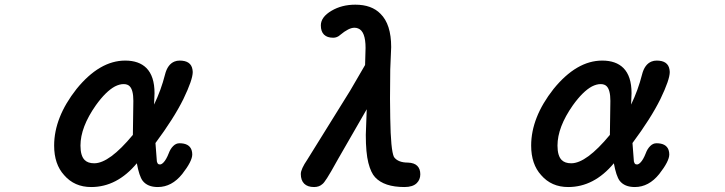

<svg xmlns="http://www.w3.org/2000/svg" viewBox="-20 -752 3040 805"><path d="M553.7 -67.4Q470.7 32.2 362.3 32.2Q292 32.2 249 -17.6Q207 -63.5 207 -141.6Q207 -259.8 300.8 -378.9Q397.5 -498 504.9 -498Q562.5 -498 593.8 -466.8Q627.9 -432.6 627.9 -361.3Q627.9 -361.3 626 -313.5Q655.3 -374 671.9 -439.5Q682.6 -482.4 711.9 -494.1Q721.7 -498 733.4 -498Q781.2 -498 787.1 -460Q788.1 -455.1 788.1 -450.2Q788.1 -418 749 -336.9Q709 -255.9 631.8 -152.3L637.7 -75.2Q639.6 -68.4 642.1 -65.4Q644.5 -62.5 650.9 -62.5Q657.2 -62.5 665 -70.3Q676.8 -82 687.5 -109.4Q694.3 -127.9 706.1 -139.6Q717.8 -151.4 732.4 -151.4Q773.4 -151.4 783.2 -123Q786.1 -114.3 786.1 -104.5Q786.1 -76.2 744.1 -22.5Q700.2 32.2 641.6 32.2Q598.6 32.2 578.1 5.9Q563.5 -13.7 553.7 -67.4ZM523.4 -390.6Q514.6 -399.4 498 -399.4Q481.4 -399.4 461.9 -389.6Q423.8 -369.1 381.8 -310.5Q317.4 -218.8 317.4 -141.6Q317.4 -98.6 335 -81.1Q348.6 -67.4 375 -67.4Q438.5 -67.4 537.1 -186.5L539.1 -329.1Q539.1 -375 523.4 -390.6Z M1241.2 -22.5Q1241.2 -43 1268.6 -83L1448.2 -372.1L1510.7 -479.5L1512.7 -550.8Q1512.7 -621.1 1481.4 -632.8Q1474.6 -635.7 1465.8 -635.7Q1442.4 -635.7 1406.2 -605.5Q1393.6 -593.8 1377 -593.8Q1351.6 -593.8 1338.4 -606.9Q1325.2 -620.1 1325.2 -645.5Q1325.2 -680.7 1370.1 -707Q1413.1 -732.4 1469.7 -732.4Q1538.1 -732.4 1575.2 -694.3Q1620.1 -650.4 1620.1 -554.7Q1620.1 -554.7 1616.2 -460.9L1615.2 -338.9L1616.2 -255.9Q1618.2 -122.1 1631.8 -93.8Q1648.4 -70.3 1690.4 -70.3Q1716.8 -69.3 1729.5 -56.6Q1742.2 -43.9 1742.2 -21.5Q1742.2 1 1727.5 15.6Q1710.9 32.2 1675.8 32.2Q1590.8 32.2 1552.7 -8.8Q1535.2 -27.3 1524.4 -69.3Q1513.7 -111.3 1513.7 -186.5Q1513.7 -186.5 1517.6 -293.9L1398.4 -86.9Q1363.3 -23.4 1351.6 -5.9Q1337.9 15.6 1332 19.5Q1318.4 32.2 1296.9 32.2Q1269.5 32.2 1255.4 18.1Q1241.2 3.9 1241.2 -22.5Z M2553.7 -67.4Q2470.7 32.2 2362.3 32.2Q2292 32.2 2249 -17.6Q2207 -63.5 2207 -141.6Q2207 -259.8 2300.8 -378.9Q2397.5 -498 2504.9 -498Q2562.5 -498 2593.8 -466.8Q2627.9 -432.6 2627.9 -361.3Q2627.9 -361.3 2626 -313.5Q2655.3 -374 2671.9 -439.5Q2682.6 -482.4 2711.9 -494.1Q2721.7 -498 2733.4 -498Q2781.2 -498 2787.1 -460Q2788.1 -455.1 2788.1 -450.2Q2788.1 -418 2749 -336.9Q2709 -255.9 2631.8 -152.3L2637.7 -75.2Q2639.6 -68.4 2642.1 -65.4Q2644.5 -62.5 2650.9 -62.5Q2657.2 -62.5 2665 -70.3Q2676.8 -82 2687.5 -109.4Q2694.3 -127.9 2706.1 -139.6Q2717.8 -151.4 2732.4 -151.4Q2773.4 -151.4 2783.2 -123Q2786.1 -114.3 2786.1 -104.5Q2786.1 -76.2 2744.1 -22.5Q2700.2 32.2 2641.6 32.2Q2598.6 32.2 2578.1 5.9Q2563.5 -13.7 2553.7 -67.4ZM2523.4 -390.6Q2514.6 -399.4 2498 -399.4Q2481.4 -399.4 2461.9 -389.6Q2423.8 -369.1 2381.8 -310.5Q2317.4 -218.8 2317.4 -141.6Q2317.4 -98.6 2335 -81.1Q2348.6 -67.4 2375 -67.4Q2438.5 -67.4 2537.1 -186.5L2539.1 -329.1Q2539.1 -375 2523.4 -390.6Z"/></svg>

Font: FakePearl
Style: SemiBold
Weight: 400
Version: Version 1.2